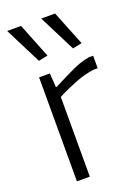

<svg xmlns="http://www.w3.org/2000/svg" viewBox="-152 -872 680 937"><g transform="rotate(-20 188.0 -403.0)"><path d="M106 -616 10 -806H82L154 -626ZM283 -616 187 -806H259L331 -626ZM79 -540H135L140 -467H144Q204 -498 251 -520Q298 -542 341 -549H363V-484H340Q294 -478 244 -458.5Q194 -439 146 -414V0H79Z"/></g></svg>

Font: Encode Sans Normal
Style: Light
Weight: 300
Designer: Pablo Impallari, Andres Torresi
Foundry: Pablo Impallari, Andres Torresi
Version: Version 1.000; ttfautohint (v1.00) -l 8 -r 50 -G 200 -x 14 -